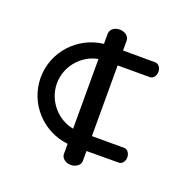

<svg xmlns="http://www.w3.org/2000/svg" viewBox="-112 -695 765 800"><g transform="rotate(20 270.5 -295.0)"><path d="M243.9 -449.4C243.9 -359.6 243.9 -231.7 243.9 -140.3C174.6 -152.6 115.9 -216.8 115.9 -294.9C115.9 -372.3 173.3 -436.8 243.9 -449.4ZM328.1 -517.7V-562.1C327.5 -580.7 308.7 -595 286 -595C263.8 -595 244.7 -583 243.9 -561.1C243.9 -561.1 243.9 -546.8 243.9 -516.4C132.7 -504.3 44 -410.1 44 -294.9C44 -180.2 131.5 -85.5 244 -73.3L244 -28C244 -9.3 263.4 5 286 5C308.6 5 328.1 -9.1 328.1 -28V-72C413.9 -72.2 471 -72.5 471 -72.5C486.1 -72.5 497 -88 497 -105.3C497 -122.6 486.1 -138.1 471 -138.1L328.1 -138.1V-451.6L471 -451.6C486.1 -451.6 497 -467.1 497 -484.4C497 -501.7 486.1 -517.2 471 -517.2C469.8 -517.2 418.7 -517.5 328.1 -517.7Z"/></g></svg>

Font: Hi.
Style: Bold
Weight: 400
Designer: Mew Too, Robert Jablonski
Foundry: Cannot Into Space Fonts
Version: Version 1.996